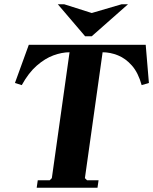

<svg xmlns="http://www.w3.org/2000/svg" viewBox="-20 -880 718 900"><path d="M663 -670 678 -491 644 -481Q628 -539 598.5 -572.5Q569 -606 533 -620.5Q497 -635 461 -635L378 -45L388 -35H442L437 0H152L157 -35H213L223 -45L306 -635Q270 -635 230.5 -620.5Q191 -606 152.5 -572.5Q114 -539 82 -481L50 -491L115 -670ZM550 -860H580L410 -710H379L251 -860H281L410 -819Z"/></svg>

Font: Brygada 1918
Style: Italic
Weight: 400
Italic angle: -8°
Designer: Mateusz Machalski | Borys Kosmynka | Przemek Hoffer
Foundry: NIEPODLEGLA 2018
Version: Version 3.006